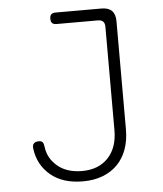

<svg xmlns="http://www.w3.org/2000/svg" viewBox="-53 -776 706 833"><g transform="rotate(-5 300.0 -360.0)"><path d="M72 -151Q70 -165 77 -172.5Q84 -180 99 -180Q110 -180 115 -174.5Q120 -169 122 -153Q128 -103 168.5 -69Q209 -35 275 -35Q347 -35 388.5 -79Q430 -123 430 -199V-650Q430 -665 422.5 -672.5Q415 -680 400 -680H220Q207 -680 201 -686Q195 -692 195 -705Q195 -718 201 -724Q207 -730 220 -730H420Q450 -730 465 -715Q480 -700 480 -670V-199Q480 -150 466 -111.5Q452 -73 425.5 -46Q399 -19 361 -4.5Q323 10 275 10Q187 10 134 -34.5Q81 -79 72 -151Z"/></g></svg>

Font: Maple Mono Thin
Style: Regular
Weight: 250
Monospace: yes
Designer: subframe7536
Version: Version 7.000